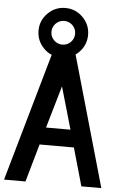

<svg xmlns="http://www.w3.org/2000/svg" viewBox="-64 -1037 680 1081"><g transform="rotate(5 276.0 -496.5)"><path d="M360.4 -753.4Q351.1 -744.1 340.8 -736.8L550.8 0H438L377 -214.4H183.1L122.1 0H1L207 -723.1Q182.6 -733.4 162.6 -753.4Q121.6 -794.9 121.3 -852.5Q121.1 -910.2 162.4 -951.4Q203.6 -992.7 261.5 -992.7Q319.3 -992.7 360.4 -951.4Q401.4 -910.2 401.4 -852.5Q401.4 -794.9 360.4 -753.4ZM213.9 -899.9Q194.3 -880.4 194.3 -852.5Q194.3 -824.7 213.9 -805.2Q233.4 -785.6 261.2 -785.6Q289.1 -785.6 308.6 -805.2Q328.1 -824.7 328.1 -852.5Q328.1 -880.4 308.6 -899.9Q289.1 -919.4 261.2 -919.4Q233.4 -919.4 213.9 -899.9ZM210.9 -312.5H349.1L280.3 -551.3Z"/></g></svg>

Font: News Cycle
Style: Bold
Weight: 700
Version: Version 0.5.1